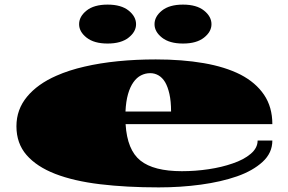

<svg xmlns="http://www.w3.org/2000/svg" viewBox="-20 -791 1250 833"><path d="M668.5 22Q528.3 22 414.3 8.3Q300.3 -5.4 219.7 -36.6Q139.2 -67.9 95.2 -118.4Q51.3 -168.9 51.3 -243.2Q51.3 -315.9 97.2 -371.3Q143.1 -426.8 224.6 -462.4Q279.8 -486.8 346.7 -502Q413.6 -517.6 491.7 -525.4Q569.8 -533.2 655.8 -533.2Q770.5 -533.2 863.8 -517.1Q957 -501 1023.4 -467.3Q1089.4 -433.1 1125.5 -379.9Q1161.6 -326.7 1161.6 -252.4H524.9Q531.7 -140.1 589.4 -94.2Q647 -48.3 769 -48.3Q828.1 -48.3 885.3 -56.9Q942.4 -65.4 989.7 -82Q1037.6 -98.1 1067.6 -123.5Q1097.7 -148.9 1097.7 -181.2H1161.6Q1161.6 -127.4 1119.1 -88.6Q1076.7 -49.8 1008.3 -25.9Q939.5 -2 851.6 10Q763.7 22 668.5 22ZM524.4 -307.1H722.2Q722.2 -351.6 715.1 -383.1Q708 -414.6 696.3 -434.6Q684.1 -454.6 667.5 -464.1Q650.9 -473.6 631.8 -473.6Q610.8 -473.6 592 -464.1Q573.2 -454.6 559.1 -434.6Q544.4 -414.1 535.4 -382.6Q526.4 -351.1 524.4 -307.1ZM773.9 -602.1Q715.3 -602.1 682.9 -627.7Q650.4 -653.3 650.4 -686Q650.4 -719.2 682.6 -745.1Q714.8 -771 773.9 -771Q833 -771 865.2 -745.1Q897.5 -719.2 897.5 -686Q897.5 -653.3 865 -627.7Q832.5 -602.1 773.9 -602.1ZM446.8 -602.1Q388.2 -602.1 355.7 -627.7Q323.2 -653.3 323.2 -686Q323.2 -719.2 355.5 -745.1Q387.7 -771 446.8 -771Q505.9 -771 538.1 -745.1Q570.3 -719.2 570.3 -686Q570.3 -653.3 537.8 -627.7Q505.4 -602.1 446.8 -602.1Z"/></svg>

Font: Asset
Style: Regular
Weight: 400
Version: Version 1.003; ttfautohint (v1.8.4.7-5d5b)